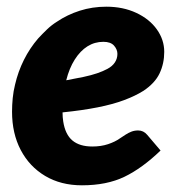

<svg xmlns="http://www.w3.org/2000/svg" viewBox="-20 -546 539 574"><path d="M225 8Q162 8 115 -20Q68 -48 42 -97.5Q16 -147 16 -212Q16 -232 18 -252.5Q20 -273 25 -293Q34 -332 51.5 -367Q69 -402 94 -431Q107 -445 120.5 -458Q134 -471 150 -481Q181 -502 218.5 -514Q256 -526 298 -526Q348 -526 387.5 -507.5Q427 -489 449 -458Q471 -427 471 -391Q471 -356 457 -326.5Q443 -297 408 -274Q384 -259 350.5 -246.5Q317 -234 271.5 -225Q226 -216 167 -210Q167 -203 167.5 -196Q168 -189 169 -183Q175 -144 196.5 -126Q218 -108 256 -108Q282 -108 303 -115Q324 -122 338 -132Q347 -138 355.5 -143.5Q364 -149 373 -152.5Q382 -156 393 -156Q409 -156 420 -143L460 -96Q405 -43 352 -17.5Q299 8 225 8ZM178 -306Q206 -311 229.5 -316Q253 -321 270.5 -327Q288 -333 301 -340Q316 -348 323.5 -359.5Q331 -371 331 -385Q331 -398 321 -409.5Q311 -421 289 -421Q263 -421 241.5 -407.5Q220 -394 203.5 -368Q187 -342 178 -306Z"/></svg>

Font: Aleo Black
Style: Italic
Weight: 900
Italic angle: -7°
Designer: Alessio Laiso
Foundry: Alessio Laiso
Version: Version 2.001;gftools[0.9.29]